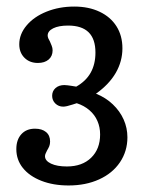

<svg xmlns="http://www.w3.org/2000/svg" viewBox="-20 -447 459 588"><path d="M30 9.7Q30 -19.1 45.4 -36Q60.7 -52.9 87.2 -52.9Q108.6 -52.9 121 -42.6Q133.4 -32.4 133.4 -13.7Q133.4 -5.5 130.9 0.8Q128.3 7.1 124.1 13.9Q122 18.5 119.9 22.8Q117.8 27.1 117.8 31.5Q117.8 45.3 136.2 54.1Q154.7 62.8 184.8 62.8Q231.7 62.8 259.1 36.1Q286.6 9.4 286.6 -35.3Q286.6 -57.6 278.4 -76.4Q270.3 -95.3 254 -109.4Q237.7 -123.5 215.1 -130.9L202.2 -126.8Q183 -120.4 173.6 -120.4Q159.4 -120.4 149.5 -130Q139.7 -139.6 139.7 -153.5Q139.7 -168 150 -177.3Q160.4 -186.5 177.1 -186.5Q182.2 -186.5 187.3 -185.7Q192.4 -185 198.2 -184.2L213.5 -181.7Q243.1 -198.4 257.7 -224.4Q272.3 -250.5 272.3 -286.1Q272.3 -327.5 251.4 -348.1Q230.5 -368.7 188.5 -368.7Q159.9 -368.7 142.9 -360.3Q126 -351.9 126 -338.1Q126 -333.9 128.1 -329.1Q130.2 -324.4 132.8 -320.1Q135.4 -314.3 138.2 -307.2Q141.1 -300.2 141.1 -292.9Q141.1 -275.1 128.9 -264.6Q116.6 -254.2 96.1 -254.2Q70.7 -254.2 54.9 -270.1Q39 -286 39 -311.4Q39 -342.5 61.7 -369.3Q84.3 -396.1 122.9 -411.5Q161.5 -426.9 207.3 -426.9Q251.7 -426.9 285.1 -411Q318.5 -395.2 336.7 -366.5Q354.9 -337.7 354.9 -299Q354.9 -259.2 334.5 -223.8Q314 -188.5 274 -160.1Q304 -148 325.5 -127.4Q347.1 -106.9 358.7 -81Q370.2 -55.1 370.2 -26.6Q370.2 16.2 347.3 50.1Q324.4 83.9 283.5 102.4Q242.6 121 190.1 121Q143.1 121 106.6 106.7Q70.2 92.4 50.1 67.5Q30 42.5 30 9.7Z"/></svg>

Font: Playfair Micro SmCond SmLight
Style: Regular
Weight: 360
Width: 4
Designer: Claus Eggers Sørensen
Foundry: Claus Eggers Sørensen
Version: Version 2.100;Glyphs 3.2 (3219)